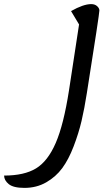

<svg xmlns="http://www.w3.org/2000/svg" viewBox="-149 -550 523 935"><path d="M-30 365Q-84 365 -106.5 346.5Q-129 328 -129 305Q-31 305 26.5 270Q84 235 122.5 146Q161 57 187 -110Q219 -316 236 -431L197 -496Q257 -530 295 -530Q313 -530 324 -520Q335 -510 335 -499Q335 -482 274 -97Q262 -20 248 39.5Q234 99 209.5 163Q185 227 154 269Q123 311 76 338Q29 365 -30 365Z"/></svg>

Font: Lemonada Light
Style: Regular
Weight: 300
Designer: Mohamed Gaber (Arabic), Eduardo Tunni (Latin)
Foundry: Kief Type Foundry
Version: Version 4.004